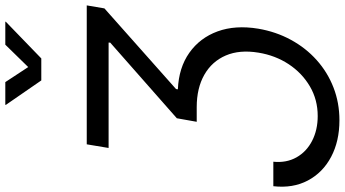

<svg xmlns="http://www.w3.org/2000/svg" viewBox="-310 -766 1286 716"><g transform="rotate(-90 333.0 -408.0)"><path d="M-3.4 -31.7H87.9Q83 17.1 104.2 54.7Q125.5 92.3 166 113Q206.5 133.8 258.3 133.8Q319.3 133.8 369.1 104.5Q418.9 75.2 451.7 25.4Q484.4 -24.4 494.6 -86.9Q506.3 -157.2 484.1 -209Q461.9 -260.7 412.1 -289.1Q362.3 -317.4 291.5 -317.4H236.8L250 -391.6L532.2 -640.1V-646H139.2L152.8 -727.5H670.9L659.7 -661.6L358.9 -394.5L357.9 -387.7Q438.5 -384.3 494.1 -345Q549.8 -305.7 574 -239.5Q598.1 -173.3 584 -87.9Q572.8 -22 542.7 33.4Q512.7 88.9 467.3 129.6Q421.9 170.4 364.7 192.6Q307.6 214.8 242.2 214.8Q164.6 214.8 106 183.8Q47.4 152.8 17.8 96.9Q-11.7 41 -3.4 -31.7ZM384.8 -1031.2 440.9 -945.8 524.4 -1031.2H609.9V-1029.3L473.1 -897H391.1L299.8 -1029.3L300.3 -1031.2Z"/></g></svg>

Font: Inter 24pt
Style: Italic
Weight: 400
Italic angle: -9.3988°
Designer: Rasmus Andersson
Foundry: rsms
Version: Version 4.001;git-66647c0bb